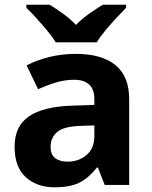

<svg xmlns="http://www.w3.org/2000/svg" viewBox="-20 -786 644 816"><path d="M302 -557Q412 -557 470.5 -509.5Q529 -462 529 -364V0H425L396 -74H392Q357 -30 318 -10Q279 10 211 10Q138 10 90 -32.5Q42 -75 42 -163Q42 -250 103 -291.5Q164 -333 286 -337L381 -340V-364Q381 -407 358.5 -427Q336 -447 296 -447Q256 -447 218 -435.5Q180 -424 142 -407L93 -508Q137 -531 190.5 -544Q244 -557 302 -557ZM323 -251Q251 -249 223 -225Q195 -201 195 -162Q195 -128 215 -113.5Q235 -99 267 -99Q315 -99 348 -127.5Q381 -156 381 -208V-253ZM217 -606Q203 -629 180.5 -656Q158 -683 134.5 -709Q111 -735 92 -753V-766H191Q217 -750 247 -728.5Q277 -707 303 -680Q329 -707 360 -728.5Q391 -750 417 -766H516V-753Q498 -735 474 -709Q450 -683 427.5 -656Q405 -629 391 -606Z"/></svg>

Font: Noto Sans Tai Tham
Style: Bold
Weight: 700
Designer: Monotype Design Team 2013. Revised by David WIlliams 2020
Foundry: Monotype Imaging Inc.
Version: Version 2.002; ttfautohint (v1.8.4.7-5d5b)